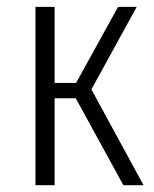

<svg xmlns="http://www.w3.org/2000/svg" viewBox="-20 -543 452 563"><path d="M380.9 -522.9 248 -280.8 400.9 0H341.8L202.1 -254.9H140.1V0H84V-522.9H140.1V-299.8H203.1L326.2 -522.9Z"/></svg>

Font: Fira Sans Compressed Light
Style: Regular
Weight: 300
Width: 1
Designer: Carrois Corporate & Edenspiekermann AG
Foundry: Carrois Corporate GbR & Edenspiekermann AG
Version: Version 4.203;PS 004.203;hotconv 1.0.88;makeotf.lib2.5.64775